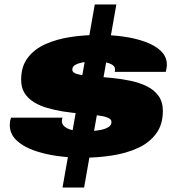

<svg xmlns="http://www.w3.org/2000/svg" viewBox="-20 -776 787 863"><path d="M261 67 406 -756H503L358 67ZM350 -67Q291 -67 233 -75.5Q175 -84 128 -101.5Q81 -119 52.5 -147Q24 -175 24 -214Q24 -222 25 -229.5Q26 -237 30 -247H261Q260 -243 259 -239.5Q258 -236 258 -232Q258 -217 271 -206.5Q284 -196 306 -191Q328 -186 356 -186Q370 -186 391 -187Q412 -188 432.5 -192Q453 -196 467 -204.5Q481 -213 481 -228Q481 -241 462 -248Q443 -255 411.5 -258.5Q380 -262 341.5 -265.5Q303 -269 263 -275Q227 -281 193.5 -290.5Q160 -300 133 -316.5Q106 -333 90.5 -357.5Q75 -382 75 -418Q75 -477 104.5 -516Q134 -555 184 -577.5Q234 -600 296.5 -609.5Q359 -619 425 -619Q481 -619 535 -611.5Q589 -604 633 -588Q677 -572 703.5 -546.5Q730 -521 730 -485Q730 -478 728.5 -469.5Q727 -461 725 -453H496Q497 -460 497 -462Q497 -464 497 -465Q497 -477 485 -484.5Q473 -492 454.5 -496Q436 -500 416 -500Q407 -500 389 -499.5Q371 -499 351.5 -495.5Q332 -492 318.5 -484.5Q305 -477 305 -463Q305 -448 331 -442Q357 -436 399 -433Q441 -430 488 -425Q529 -421 568.5 -412.5Q608 -404 640.5 -388Q673 -372 692.5 -345Q712 -318 712 -277Q712 -216 681.5 -175Q651 -134 599.5 -110.5Q548 -87 483 -77Q418 -67 350 -67Z"/></svg>

Font: Archivo Expanded Black
Style: Italic
Weight: 900
Width: 7
Italic angle: -10°
Designer: Hector Gatti
Foundry: Omnibus-Type
Version: Version 2.001